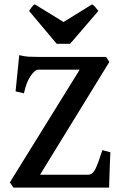

<svg xmlns="http://www.w3.org/2000/svg" viewBox="-20 -853 556 873"><path d="M481.9 -160.6Q481 -140.6 479.7 -109.6Q478.5 -78.6 477.5 -48.6Q476.6 -18.6 476.1 0H41L24.9 -23.9L342.3 -536.1H153.8Q138.7 -536.1 118.9 -507.1Q99.1 -478 88.9 -428.7L50.8 -437.5L67.4 -602.1Q92.8 -596.2 110.6 -595.2Q128.4 -594.2 155.8 -594.2H462.4L477.1 -571.3L162.1 -58.6H381.3Q400.9 -58.6 414.1 -85.4Q427.2 -112.3 445.3 -170.4ZM298.8 -653.8H237.8L112.3 -803.2Q118.2 -812 124.3 -820.8Q130.4 -829.6 138.7 -833L269 -752.9L398.4 -833Q405.8 -829.6 413.3 -820.8Q420.9 -812 427.2 -803.2Z"/></svg>

Font: Namdhinggo SemiBold
Style: Regular
Weight: 600
Designer: Victor Gaultney
Foundry: SIL International
Version: Version 3.001